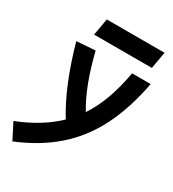

<svg xmlns="http://www.w3.org/2000/svg" viewBox="-282 -856 1092 1209"><g transform="rotate(30 264.5 -251.0)"><path d="M1.5 230.5 -57.1 115.7Q116.7 46.9 223.6 -57.1Q168.5 -146 121.3 -260.5Q74.2 -375 34.2 -517.6L169.4 -527.3Q225.1 -299.3 309.6 -160.6Q357.4 -232.9 389.2 -321.3Q420.9 -409.7 439.9 -517.6H575.2Q538.1 -322.8 465.8 -179.9Q393.6 -37.1 279.5 63Q165.5 163.1 1.5 230.5ZM110.8 -609.4 132.3 -731.9H552.2L530.8 -609.4Z"/></g></svg>

Font: CaskaydiaCove NFP
Style: Bold Italic
Weight: 700
Italic angle: -10°
Designer: Aaron Bell
Foundry: Saja Typeworks
Version: Version 2111.001; VTT 6.35;Nerd Fonts 3.1.1